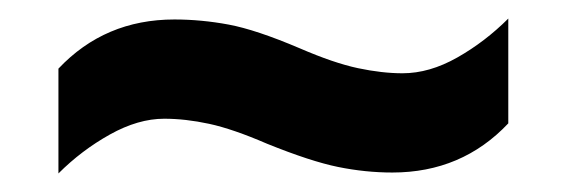

<svg xmlns="http://www.w3.org/2000/svg" viewBox="-20 -456 612 207"><path d="M268 -301Q231 -317 205.5 -322.5Q180 -328 157 -328Q129 -328 98.5 -311Q68 -294 43 -269V-382Q93 -435 168 -435Q197 -435 226.5 -429.5Q256 -424 303 -404Q340 -388 366 -382.5Q392 -377 414 -377Q443 -377 473 -394Q503 -411 528 -436V-323Q478 -270 403 -270Q374 -270 344.5 -276Q315 -282 268 -301Z"/></svg>

Font: Noto Sans Lisu
Style: Regular
Weight: 400
Designer: Monotype Design Team. David Williams.
Foundry: Monotype Imaging Inc.
Version: Version 2.102